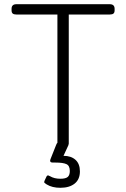

<svg xmlns="http://www.w3.org/2000/svg" viewBox="-20 -700 600 913"><path d="M525 -658V-651Q525 -640 519.5 -635.5Q514 -631 502 -631H307V-23V-20V-17L305 -9L282 41Q318 41 339 60Q360 79 360 115Q360 153 335 173Q310 193 267 193Q228 193 202 177Q193 171 191 168.5Q189 166 192 159L200 142Q203 134 209 134Q210 134 218 138Q238 150 267 150Q292 150 302 141.5Q312 133 312 113Q312 88 296 80.5Q280 73 243 73H230Q222 73 219.5 68.5Q217 64 220 57L247 -11Q250 -19 253 -21V-23V-631H58Q46 -631 40.5 -635.5Q35 -640 35 -651V-658Q35 -680 58 -680H502Q525 -680 525 -658Z"/></svg>

Font: Mitr ExtraLight
Style: Regular
Weight: 275
Designer: Thanarat Vachiruckul
Foundry: Cadson Demak Co.,Ltd.
Version: Version 1.001